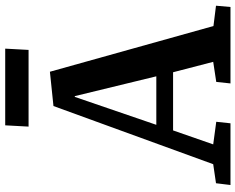

<svg xmlns="http://www.w3.org/2000/svg" viewBox="-106 -822 927 756"><g transform="rotate(-90 358.0 -443.5)"><path d="M454 -711 634 -67 714 -57 709 0H408L414 -56L493 -68L452 -226H223L168 -68L257 -56L251 0H8L15 -57L90 -68L319 -697ZM245 -292H436L358 -613H355ZM243 -887H545L540 -795H238Z"/></g></svg>

Font: Literata 18pt SemiBold
Style: Italic
Weight: 600
Italic angle: -2°
Designer: Latin by Veronika Burian and Jose Scaglione. Greek by Irene Vlachou. Cyrillic by Vera Evstafieva
Foundry: TypeTogether
Version: Version 3.103;gftools[0.9.29]